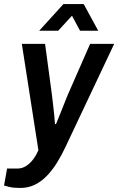

<svg xmlns="http://www.w3.org/2000/svg" viewBox="-56 -743 585 950"><path d="M44 187Q11 187 -9.5 182Q-30 177 -36 175L-21 91H30Q51 91 69.5 80.5Q88 70 104.5 50Q121 30 134 0L52 -526H167L200 -281Q203 -256 206.5 -226.5Q210 -197 212.5 -172Q215 -147 216 -129H221Q225 -139 231.5 -154.5Q238 -170 245.5 -189Q253 -208 261.5 -229.5Q270 -251 279 -273L390 -526H509L269 -18Q249 25 226 62Q203 99 176 127Q149 155 116.5 171Q84 187 44 187ZM138 -591 258 -723H358L430 -591H340L281 -701H333L232 -591Z"/></svg>

Font: Archivo SemiCondensed SemiBold
Style: Italic
Weight: 600
Width: 4
Italic angle: -10°
Designer: Hector Gatti
Foundry: Omnibus-Type
Version: Version 2.001